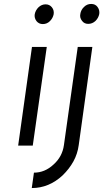

<svg xmlns="http://www.w3.org/2000/svg" viewBox="-20 -738 524 973"><path d="M374 -500 304 -3Q296 56 251 96Q207 137 152 137L141 215Q228 215 297 151Q331 118 352 80Q373 42 379 -3L448 -500ZM483 -667Q486 -687 474 -703Q463 -718 442 -718Q421 -718 406 -703Q390 -688 387 -667Q383 -648 396 -632Q407 -617 427 -617Q448 -617 464 -632Q479 -647 483 -667ZM252 -666Q255 -686 243 -701Q231 -716 211 -716Q191 -716 175 -701Q160 -686 156 -666Q153 -647 165 -631Q177 -616 197 -616Q218 -616 233 -631Q248 -646 252 -666ZM72 0H146L217 -500H142Z"/></svg>

Font: Unageo
Style: Regular-Italic
Weight: 400
Designer: Richard Sepsi
Foundry: Richard Sepsi
Version: Version 2.000